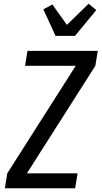

<svg xmlns="http://www.w3.org/2000/svg" viewBox="-20 -1007 543 1027"><path d="M6 0 19 -80 385 -655H114L127 -735H503L490 -655L124 -80H395L382 0ZM277 -815 212 -957 260 -983 338 -874 454 -987 495 -953 381 -815Z"/></svg>

Font: Iosevka SS18 Medium
Style: Italic
Weight: 500
Italic angle: -9°
Monospace: yes
Designer: Belleve Invis
Foundry: Belleve Invis
Version: Version 25.1.1; ttfautohint (v1.8.4)